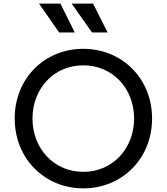

<svg xmlns="http://www.w3.org/2000/svg" viewBox="-20 -1026 918 1058"><path d="M439 12C651 12 818 -150 818 -373C818 -595 651 -757 439 -757C227 -757 61 -596 61 -373C61 -150 228 12 439 12ZM159 -373C159 -536 275 -666 439 -666C603 -666 719 -536 719 -373C719 -209 602 -79 439 -79C276 -79 159 -209 159 -373ZM195 -1006 306 -847H392L313 -1006ZM375 -1006 487 -847H573L493 -1006Z"/></svg>

Font: Mluvka Medium
Style: Regular
Weight: 500
Designer: Modified by Jiří Krblich, Original typeface by Gumpita Rahayu
Foundry: Gumpita Rahayu & Jiří Krblich
Version: Version 2.000;Glyphs 3.1.1 (3134)